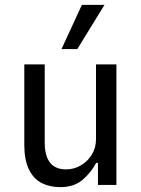

<svg xmlns="http://www.w3.org/2000/svg" viewBox="-20 -761 580 790"><path d="M228 9Q184 9 150.5 -8.5Q117 -26 98.5 -65Q80 -104 80 -164V-496H164V-174Q164 -137 174 -112.5Q184 -88 203.5 -76Q223 -64 252 -64Q285 -64 313.5 -81Q342 -98 358.5 -126Q375 -154 375 -188V-496H459V0H383V-91H376Q354 -50 319 -20.5Q284 9 228 9ZM233 -559 317 -741H410L298 -559Z"/></svg>

Font: Nunito Sans 7pt Condensed
Style: Regular
Weight: 400
Width: 3
Designer: Vernon Adams
Foundry: Vernon Adams
Version: Version 3.101;gftools[0.9.27]